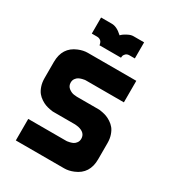

<svg xmlns="http://www.w3.org/2000/svg" viewBox="-189 -915 945 1030"><g transform="rotate(30 283.0 -400.0)"><path d="M466.8 -466.8H233.4Q230.5 -466.8 226.1 -466.6Q221.7 -466.3 210.2 -463.4Q198.7 -460.4 189.9 -455.8Q181.2 -451.2 173.8 -440.9Q166.5 -430.7 166.5 -416.5Q166.5 -394.5 183.3 -382.1Q200.2 -369.6 216.8 -368.2L233.4 -366.7H366.7Q369.6 -366.7 374.3 -366.5Q378.9 -366.2 392.8 -363.5Q406.7 -360.8 419.4 -356.2Q432.1 -351.6 447.5 -341.6Q462.9 -331.5 473.9 -318.1Q484.9 -304.7 492.4 -282.7Q500 -260.7 500 -233.4V-133.3Q500 -43.5 423.3 -12.2Q394 0 366.7 0H66.9V-133.3H166.5H299.8Q302.7 -133.3 307.1 -133.5Q311.5 -133.8 323 -136.5Q334.5 -139.2 343.3 -143.8Q352.1 -148.4 359.4 -158.7Q366.7 -168.9 366.7 -183.1Q366.7 -220.7 319.8 -231Q299.8 -233.4 299.8 -233.4H166.5Q163.6 -233.4 158.9 -233.6Q154.3 -233.9 140.4 -236.6Q126.5 -239.3 113.8 -243.9Q101.1 -248.5 85.7 -258.5Q70.3 -268.6 59.3 -282Q48.3 -295.4 40.8 -317.4Q33.2 -339.4 33.2 -366.7V-466.8Q33.2 -556.6 109.9 -587.9Q139.2 -600.1 166.5 -600.1H466.8ZM200.2 -799.8Q231 -799.8 264.6 -768.6Q266.6 -766.6 266.6 -766.6Q270.5 -770.5 276.9 -775.9Q283.2 -781.2 301 -790.5Q318.8 -799.8 333.5 -799.8H399.9V-700.2H366.7Q352.1 -700.2 343.8 -691.9Q335.4 -683.6 334.5 -674.8L333.5 -666.5H200.2Q200.2 -668 200 -670.2Q199.7 -672.4 197.8 -678.2Q195.8 -684.1 192.6 -688.5Q189.5 -692.9 182.6 -696.5Q175.8 -700.2 166.5 -700.2H133.3V-799.8Z"/></g></svg>

Font: Malkor
Style: Bold
Weight: 700
Version: Version 1.3